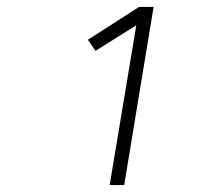

<svg xmlns="http://www.w3.org/2000/svg" viewBox="-20 -858 640 555"><path d="M297 -323 374 -785 256 -711 234 -743 382 -838H424L339 -323Z"/></svg>

Font: Iosevka Aile Extralight
Style: Italic
Weight: 200
Italic angle: -9°
Designer: Belleve Invis
Foundry: Belleve Invis
Version: Version 31.1.0; ttfautohint (v1.8.4)